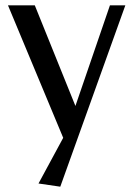

<svg xmlns="http://www.w3.org/2000/svg" viewBox="-20 -500 500 723"><path d="M452 -480 207 203 125 191 218 19 10 -480H111L264 -101L394 -480Z"/></svg>

Font: Arya
Style: Regular
Weight: 400
Designer: Eduardo Rodriguez Tunni, Modular Infotech
Foundry: Eduardo Rodriguez Tunni, Modular Infotech
Version: Version 1.002